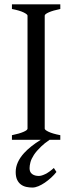

<svg xmlns="http://www.w3.org/2000/svg" viewBox="-20 -635 338 872"><path d="M236.3 146Q226.1 159.2 212.2 171.9Q198.2 184.6 183.6 194.6Q168.9 204.6 154.3 210.7Q139.6 216.8 127.4 216.8Q113.3 216.8 99.6 213.9Q85.9 210.9 75.2 203.1Q64.5 195.3 57.9 181.6Q51.3 168 51.3 146Q51.3 102.1 89.4 60.1Q117.7 29.3 165 0H34.2V-21Q67.4 -27.8 86.2 -35.9Q105 -43.9 105 -50.8V-564Q105 -569.8 87.2 -578.6Q69.3 -587.4 34.2 -594.2V-615.2H253.9V-594.2Q220.7 -587.4 201.9 -579.1Q183.1 -570.8 183.1 -564V-50.8Q183.1 -44.9 200.9 -36.4Q218.8 -27.8 253.9 -21V0H205.1Q182.6 15.1 167 30.3Q145.5 50.8 133.8 68.8Q122.1 86.9 118.2 102.1Q114.3 117.2 114.3 128.9Q114.3 147 126 155.5Q137.7 164.1 156.2 164.1Q168.5 164.1 186.3 155.3Q204.1 146.5 224.6 127.9Z"/></svg>

Font: Gentium Plus Phon
Style: Regular
Weight: 400
Designer: J. Victor Gaultney, Annie Olsen, Iska Routamaa, Becca Hirsbrunner
Foundry: SIL International
Version: Version 5.000